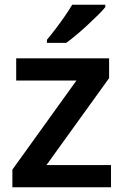

<svg xmlns="http://www.w3.org/2000/svg" viewBox="-20 -786 520 806"><path d="M446 0H32V-74L301 -448H48V-541H438V-458L175 -93H446ZM422 -756Q411 -742 390.5 -722Q370 -702 346.5 -680Q323 -658 299.5 -638.5Q276 -619 258 -606H177V-619Q193 -638 212.5 -663.5Q232 -689 251 -716.5Q270 -744 283 -766H422Z"/></svg>

Font: Noto Sans Sundanese SemiBold
Style: Regular
Weight: 600
Version: Version 2.003